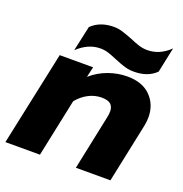

<svg xmlns="http://www.w3.org/2000/svg" viewBox="-131 -808 877 919"><g transform="rotate(20 307.5 -348.0)"><path d="M182 -654Q225 -696 295 -696Q317 -696 337 -690Q357 -684 391 -671Q418 -659 439 -652.5Q460 -646 482 -646Q545 -646 596 -696L569 -568Q528 -527 457 -527Q432 -527 410 -533.5Q388 -540 357 -553Q329 -565 310 -571Q291 -577 270 -577Q208 -577 154 -526ZM97 -480H267L255 -427Q294 -461 341.5 -478Q389 -495 437 -495Q514 -495 556 -452.5Q598 -410 598 -345Q598 -325 593 -300L530 0H354L412 -277Q416 -293 416 -309Q416 -333 402 -345.5Q388 -358 356 -358Q322 -358 290.5 -342Q259 -326 233 -295L171 0H-5Z"/></g></svg>

Font: Prompt
Style: Bold Italic
Weight: 700
Italic angle: -12°
Designer: Katatrad Team
Foundry: CadsonDemak
Version: Version 1.001